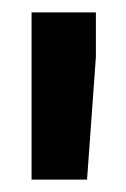

<svg xmlns="http://www.w3.org/2000/svg" viewBox="-20 -770 202 309"><path d="M134.3 -678.2 120.1 -481H30.8V-750H134.3Z"/></svg>

Font: Vazir FD
Style: Bold-FD
Weight: 700
Designer: Saber Rastikerdar
Foundry: Saber Rastikerdar
Version: Version 30.1.0